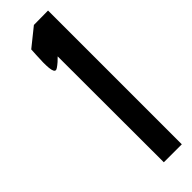

<svg xmlns="http://www.w3.org/2000/svg" viewBox="-187 -512 515 515"><g transform="rotate(-45 71.0 -254.5)"><path d="M62.3 -392.3Q47.9 -379.9 44 -379.9Q36.6 -379.4 34.8 -397.5Q33.1 -415.5 35.1 -446.1Q36.1 -459.5 36.1 -464.4V-465.9L36.6 -466.4L87 -506.9L87.5 -507.4H88.4L139.8 -507.9H141.8V-505.4V-3V-0.5H139.8H75.6H73.6V-3L73.1 -402.7Q69.2 -398.7 62.3 -392.3Z"/></g></svg>

Font: RIT Uroob
Style: 

Weight: 700
Designer: Hussain K H
Foundry: RIT
Version: 2.1.1